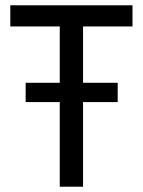

<svg xmlns="http://www.w3.org/2000/svg" viewBox="-20 -706 541 726"><path d="M481 -606V-686H19V-606H206V-393H77V-320H206V0H294V-320H425V-393H294V-606Z"/></svg>

Font: Archivo Narrow
Style: Regular
Weight: 400
Designer: Hector Gatti
Foundry: Omnibus-Type
Version: Version 1.003;PS 001.003;hotconv 1.0.70;makeotf.lib2.5.58329